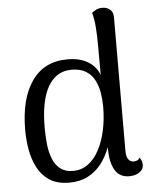

<svg xmlns="http://www.w3.org/2000/svg" viewBox="-53 -775 672 833"><g transform="rotate(-5 283.0 -358.5)"><path d="M215.8 12.9Q162.9 12.9 129.4 -9.1Q95.9 -31.1 77.4 -67.5Q58.8 -103.8 51.5 -146.6Q44.2 -189.3 44.2 -230.3Q44.2 -367.1 98.1 -443.9Q152 -520.8 253.9 -520.8Q305.8 -520.8 341.2 -500.1Q376.5 -479.5 391.6 -440.8L391.1 -574.9Q391.1 -613.2 388.4 -648.5Q385.8 -683.8 377.8 -712.2Q383.5 -717.5 395.2 -723.9Q406.8 -730.3 423.9 -730.3Q444 -730.3 457.3 -718.8Q470.6 -707.3 470.6 -685.7L469.6 -105.2Q469.6 -78.1 478.3 -66.2Q487.1 -54.2 501.5 -54.2Q507 -54.2 515.2 -56.8Q523.5 -59.3 528 -69Q533.9 -61.2 536.7 -52.7Q539.4 -44.2 539.4 -37.3Q539.4 -17.1 521.7 -4.6Q504 7.9 476.8 7.9Q434.9 7.9 414.9 -25.7Q394.8 -59.3 394.8 -119.6V-209.2L416.9 -219.8Q410.5 -169.8 395.2 -127.5Q379.9 -85.2 355.1 -53.7Q330.2 -22.2 295.7 -4.6Q261.2 12.9 215.8 12.9ZM236.2 -36.3Q273.2 -36.3 301.8 -57.5Q330.3 -78.6 350 -115.8Q369.7 -153 380 -201.3Q390.2 -249.7 390.2 -303.5Q390.2 -333.8 385.1 -364.2Q379.9 -394.5 366.8 -419.4Q353.8 -444.3 329.5 -459.3Q305.2 -474.3 266.8 -474.3Q200.6 -474.3 165 -413.3Q129.3 -352.4 129.3 -232.8Q129.3 -196.5 133.1 -161.4Q136.8 -126.4 148 -98.2Q159.2 -70.1 180.5 -53.2Q201.8 -36.3 236.2 -36.3Z"/></g></svg>

Font: Arima Thin
Style: Regular
Weight: 100
Designer: Joana Correia and Natanael Gama
Foundry: NDISCOVER
Version: Version 1.101;gftools[0.9.23]